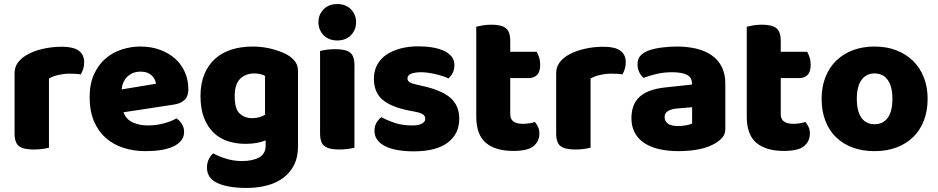

<svg xmlns="http://www.w3.org/2000/svg" viewBox="-20 -731 4636 949"><path d="M222 -1Q211 2 190.5 5Q170 8 146 8Q96 8 74 -8.5Q52 -25 52 -72V-369Q52 -398 67 -419.5Q82 -441 108 -457Q143 -478 189.5 -489Q236 -500 287 -500Q396 -500 396 -423Q396 -405 391 -389.5Q386 -374 379 -363Q360 -367 324 -367Q298 -367 270.5 -361Q243 -355 222 -343Z M590 -176Q604 -140 637 -125.5Q670 -111 711 -111Q753 -111 791 -121.5Q829 -132 852 -146Q868 -136 879 -118Q890 -100 890 -80Q890 -55 876 -37Q862 -19 836.5 -7Q811 5 776 10.5Q741 16 699 16Q640 16 589.5 -0.5Q539 -17 502 -50Q465 -83 444 -133Q423 -183 423 -250Q423 -316 444.5 -363.5Q466 -411 501.5 -441.5Q537 -472 582 -486.5Q627 -501 674 -501Q727 -501 770.5 -485Q814 -469 845.5 -441Q877 -413 894 -374Q911 -335 911 -289Q911 -255 892 -237Q873 -219 839 -214ZM675 -377Q637 -377 611.5 -354Q586 -331 581 -289L751 -317Q750 -327 745 -337.5Q740 -348 731 -357Q722 -366 708 -371.5Q694 -377 675 -377Z M1293 -37Q1273 -29 1248.5 -24.5Q1224 -20 1194 -20Q1149 -20 1108.5 -32.5Q1068 -45 1037.5 -73.5Q1007 -102 989 -147Q971 -192 971 -257Q971 -317 989.5 -362.5Q1008 -408 1041.5 -439Q1075 -470 1123 -485.5Q1171 -501 1230 -501Q1258 -501 1285 -497Q1312 -493 1335.5 -486Q1359 -479 1378 -471Q1397 -463 1410 -454Q1430 -440 1441.5 -422.5Q1453 -405 1453 -378V-7Q1453 46 1433.5 84.5Q1414 123 1379.5 148.5Q1345 174 1298.5 186Q1252 198 1199 198Q1145 198 1104 189.5Q1063 181 1039 165Q1003 141 1003 97Q1003 74 1012.5 55Q1022 36 1034 27Q1063 43 1099.5 54Q1136 65 1176 65Q1229 65 1261 47Q1293 29 1293 -11ZM1226 -147Q1246 -147 1261.5 -151.5Q1277 -156 1290 -164V-356Q1279 -361 1267.5 -364.5Q1256 -368 1237 -368Q1194 -368 1167 -341.5Q1140 -315 1140 -256Q1140 -193 1164.5 -170Q1189 -147 1226 -147Z M1562 -479Q1573 -482 1593.5 -485Q1614 -488 1638 -488Q1688 -488 1710 -471.5Q1732 -455 1732 -408V-1Q1721 2 1700.5 5Q1680 8 1656 8Q1606 8 1584 -8.5Q1562 -25 1562 -72ZM1554 -621Q1554 -659 1579.5 -685Q1605 -711 1647 -711Q1689 -711 1714.5 -685Q1740 -659 1740 -621Q1740 -583 1714.5 -557Q1689 -531 1647 -531Q1605 -531 1579.5 -557Q1554 -583 1554 -621Z M2250 -145Q2250 -69 2193 -26Q2136 17 2025 17Q1983 17 1947 11Q1911 5 1885.5 -7.5Q1860 -20 1845.5 -39Q1831 -58 1831 -84Q1831 -108 1841 -124.5Q1851 -141 1865 -152Q1894 -136 1931.5 -123.5Q1969 -111 2018 -111Q2049 -111 2065.5 -120Q2082 -129 2082 -144Q2082 -158 2070 -166Q2058 -174 2030 -179L2000 -185Q1913 -202 1870.5 -238.5Q1828 -275 1828 -343Q1828 -380 1844 -410Q1860 -440 1889 -460Q1918 -480 1958.5 -491Q1999 -502 2048 -502Q2085 -502 2117.5 -496.5Q2150 -491 2174 -480Q2198 -469 2212 -451.5Q2226 -434 2226 -410Q2226 -387 2217.5 -370.5Q2209 -354 2196 -343Q2188 -348 2172 -353.5Q2156 -359 2137 -363.5Q2118 -368 2098.5 -371Q2079 -374 2063 -374Q2030 -374 2012 -366.5Q1994 -359 1994 -343Q1994 -332 2004 -325Q2014 -318 2042 -312L2073 -305Q2169 -283 2209.5 -244.5Q2250 -206 2250 -145Z M2517 15Q2429 15 2381.5 -25Q2334 -65 2334 -155V-599Q2345 -602 2365.5 -605.5Q2386 -609 2409 -609Q2458 -609 2480 -592Q2502 -575 2502 -529V-475H2633Q2639 -464 2644.5 -447.5Q2650 -431 2650 -411Q2650 -376 2634.5 -360.5Q2619 -345 2593 -345H2502V-167Q2502 -141 2518.5 -130Q2535 -119 2565 -119Q2580 -119 2596 -121.5Q2612 -124 2624 -128Q2633 -117 2639.5 -103.5Q2646 -90 2646 -71Q2646 -33 2617.5 -9Q2589 15 2517 15Z M2899 -1Q2888 2 2867.5 5Q2847 8 2823 8Q2773 8 2751 -8.5Q2729 -25 2729 -72V-369Q2729 -398 2744 -419.5Q2759 -441 2785 -457Q2820 -478 2866.5 -489Q2913 -500 2964 -500Q3073 -500 3073 -423Q3073 -405 3068 -389.5Q3063 -374 3056 -363Q3037 -367 3001 -367Q2975 -367 2947.5 -361Q2920 -355 2899 -343Z M3333 -108Q3350 -108 3370.5 -111.5Q3391 -115 3401 -121V-201L3329 -195Q3301 -193 3283 -183Q3265 -173 3265 -153Q3265 -133 3280.5 -120.5Q3296 -108 3333 -108ZM3325 -501Q3379 -501 3423.5 -490Q3468 -479 3499.5 -456.5Q3531 -434 3548 -399.5Q3565 -365 3565 -318V-94Q3565 -68 3550.5 -51.5Q3536 -35 3516 -23Q3451 16 3333 16Q3280 16 3237.5 6Q3195 -4 3164.5 -24Q3134 -44 3117.5 -75Q3101 -106 3101 -147Q3101 -216 3142 -253Q3183 -290 3269 -299L3400 -313V-320Q3400 -349 3374.5 -361.5Q3349 -374 3301 -374Q3264 -374 3227.5 -366Q3191 -358 3162 -346Q3149 -355 3140 -373.5Q3131 -392 3131 -412Q3131 -438 3143.5 -453.5Q3156 -469 3182 -480Q3211 -491 3250.5 -496Q3290 -501 3325 -501Z M3854 15Q3766 15 3718.5 -25Q3671 -65 3671 -155V-599Q3682 -602 3702.5 -605.5Q3723 -609 3746 -609Q3795 -609 3817 -592Q3839 -575 3839 -529V-475H3970Q3976 -464 3981.5 -447.5Q3987 -431 3987 -411Q3987 -376 3971.5 -360.5Q3956 -345 3930 -345H3839V-167Q3839 -141 3855.5 -130Q3872 -119 3902 -119Q3917 -119 3933 -121.5Q3949 -124 3961 -128Q3970 -117 3976.5 -103.5Q3983 -90 3983 -71Q3983 -33 3954.5 -9Q3926 15 3854 15Z M4565 -243Q4565 -183 4546.5 -135Q4528 -87 4493.5 -53.5Q4459 -20 4411 -2Q4363 16 4303 16Q4243 16 4195 -1.5Q4147 -19 4112.5 -52.5Q4078 -86 4059.5 -134Q4041 -182 4041 -243Q4041 -302 4060 -350Q4079 -398 4113.5 -431.5Q4148 -465 4196 -483Q4244 -501 4303 -501Q4362 -501 4410 -482.5Q4458 -464 4492.5 -430.5Q4527 -397 4546 -349Q4565 -301 4565 -243ZM4303 -368Q4261 -368 4238 -335.5Q4215 -303 4215 -243Q4215 -180 4238 -148.5Q4261 -117 4303 -117Q4345 -117 4368 -149Q4391 -181 4391 -243Q4391 -303 4368 -335.5Q4345 -368 4303 -368Z"/></svg>

Font: Baloo Chettan 2 ExtraBold
Style: Regular
Weight: 800
Designer: Maithili Shingre, Unnati Kotecha and Ek Type
Foundry: Ek Type
Version: Version 1.640;hotconv 1.0.111;makeotfexe 2.5.65597; ttfautoh